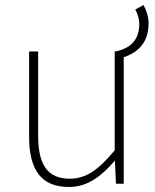

<svg xmlns="http://www.w3.org/2000/svg" viewBox="-20 -732 617 765"><path d="M519 -694C530 -675 535 -653 535 -637C535 -572 499 -539 440 -527H437V-133C372 -55 323 -20 258 -20C169 -20 132 -76 132 -192V-527H96V-188C96 -51 147 13 255 13C328 13 383 -29 436 -90H438L442 0H473V-504C515 -518 572 -550 572 -639C572 -663 565 -687 552 -712Z"/></svg>

Font: Source Han Sans CN ExtraLight
Style: Regular
Weight: 250
Designer: Ryoko NISHIZUKA (kana & ideographs); Paul D. Hunt (Latin, Greek & Cyrillic); Wenlong ZHANG (bopomofo); Sandoll Communica
Foundry: Adobe Systems Incorporated
Version: Version 1.004;PS 1.004;hotconv 16.6.51;makeotf.lib2.5.65220